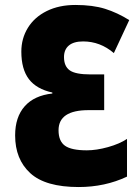

<svg xmlns="http://www.w3.org/2000/svg" viewBox="-20 -744 558 774"><path d="M501 -663 439 -530Q384 -577 315 -577Q277 -577 257.5 -560.5Q238 -544 238 -514Q238 -477 261 -460.5Q284 -444 345 -444H400V-300H337Q216 -300 216 -219Q216 -175 242 -156.5Q268 -138 330 -138Q369 -138 415.5 -151Q462 -164 492 -184V-32Q403 10 297 10Q163 10 102 -46Q41 -102 41 -198Q41 -272 79.5 -315.5Q118 -359 191 -367V-371Q127 -385 96.5 -425Q66 -465 66 -536Q66 -589 92.5 -632Q119 -675 168.5 -699.5Q218 -724 284 -724Q354 -724 403.5 -708.5Q453 -693 501 -663Z"/></svg>

Font: Noto Sans UI CondBlack
Style: Regular
Weight: 900
Width: 3
Designer: Monotype Design Team
Foundry: Monotype Imaging Inc.
Version: Version 1.001